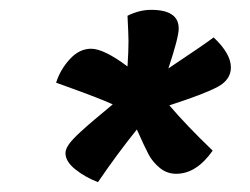

<svg xmlns="http://www.w3.org/2000/svg" viewBox="-20 -762 508 390"><path d="M322 -623Q394 -671 414 -686Q449 -653 449 -625Q449 -600 422 -585.5Q395 -571 324 -548Q358 -508 412 -456Q379 -409 338 -409Q319 -409 304.5 -421Q290 -433 282 -448Q274 -463 258 -499Q217 -448 179 -392Q153 -402 133 -418Q113 -434 113 -451Q113 -459 120 -469Q127 -479 144 -494.5Q161 -510 172.5 -519.5Q184 -529 209 -550Q181 -563 94 -594Q102 -620 121.5 -641.5Q141 -663 165 -663Q191 -663 239 -627Q241 -657 241 -679Q241 -690 239 -730Q263 -742 287 -742Q343 -742 343 -704Q343 -686 322 -623Z"/></svg>

Font: Overlock
Style: Bold Italic
Weight: 700
Designer: Dario Muhafara
Foundry: Dario Manuel Muhafara
Version: Version 1.002